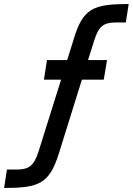

<svg xmlns="http://www.w3.org/2000/svg" viewBox="-42 -720 650 940"><path d="M320 -532 287 -426H188L173 -330H257L146 24C124 91 100 110 41 110H-8L-22 200C151 201 200 177 246 32L359 -330H466L482 -426H389L420 -524C441 -590 464 -610 525 -610H574L588 -700C414 -701 364 -677 320 -532Z"/></svg>

Font: Arthouse Owned Medium
Style: Italic
Weight: 500
Italic angle: -10°
Designer: Jeremy Tribby
Foundry: Tribby Type
Version: Version 1.000;PS 001.000;hotconv 1.0.88;makeotf.lib2.5.64775